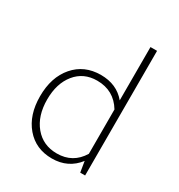

<svg xmlns="http://www.w3.org/2000/svg" viewBox="-177 -858 919 986"><g transform="rotate(30 283.0 -364.5)"><path d="M63 -237Q63 -350 122.5 -419Q182 -488 280 -488Q374 -488 428 -423V-739H467V0H438L428 -61V-64Q371 10 275 10Q179 10 121 -58Q63 -126 63 -237ZM103 -241Q103 -144 152.5 -84.5Q202 -25 284 -25Q379 -25 428 -106V-369Q377 -453 278 -453Q198 -453 150.5 -394.5Q103 -336 103 -241Z"/></g></svg>

Font: Cantarell Light
Style: Regular
Weight: 300
Designer: Dave Crossland, Nikolaus Waxweiler, Florian Fecher, Jacques Le Bailly, Eben Sorkin, Alexei Vanyashin, Alexios Zavras, Em
Version: Version 0.303